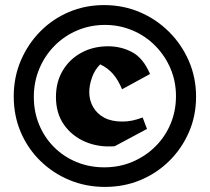

<svg xmlns="http://www.w3.org/2000/svg" viewBox="-20 -711 824 755"><path d="M393 24Q318 24 253 -3Q188 -30 138.5 -78.5Q89 -127 61.5 -191.5Q34 -256 34 -332Q34 -407 61.5 -472Q89 -537 137.5 -586.5Q186 -636 250.5 -663.5Q315 -691 389 -691Q464 -691 529 -663.5Q594 -636 644 -586.5Q694 -537 722.5 -471.5Q751 -406 751 -331Q751 -256 723 -191.5Q695 -127 646 -78.5Q597 -30 532.5 -3Q468 24 393 24ZM431 -136Q369 -131 316.5 -153Q264 -175 232 -220Q200 -265 200 -330Q200 -389 227 -434Q254 -479 300.5 -504Q347 -529 405 -529Q456 -529 499.5 -506Q543 -483 570 -420L460 -360Q445 -396 425 -419.5Q405 -443 374 -458Q352 -436 341.5 -405.5Q331 -375 331 -349Q331 -317 346 -290.5Q361 -264 389.5 -248.5Q418 -233 461 -233Q482 -233 500.5 -237Q519 -241 541 -249L558 -204ZM390 -53Q450 -53 501.5 -75Q553 -97 591.5 -135.5Q630 -174 651 -224.5Q672 -275 672 -333Q672 -391 650.5 -441.5Q629 -492 590.5 -531Q552 -570 501 -591.5Q450 -613 393 -613Q335 -613 284 -591.5Q233 -570 194.5 -531Q156 -492 134.5 -440.5Q113 -389 113 -330Q113 -271 134 -220.5Q155 -170 192.5 -132.5Q230 -95 280.5 -74Q331 -53 390 -53Z"/></svg>

Font: Eczar
Style: Bold
Weight: 700
Designer: Vaibhav Singh
Foundry: Rosetta Type Foundry
Version: Version 2.000